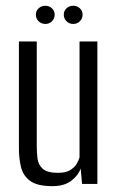

<svg xmlns="http://www.w3.org/2000/svg" viewBox="-20 -639 411 667"><path d="M162.1 7.7Q109.5 7.7 84.8 -10.5Q60.1 -28.7 52.9 -58.8Q45.7 -88.8 45.7 -123.3V-495H107.7V-131.4Q107.7 -108.9 110.4 -87.6Q113.1 -66.3 128.8 -52.4Q144.6 -38.6 181.6 -38.6Q208.1 -38.6 223.2 -47.7Q238.3 -56.7 246 -69.3Q253.6 -81.9 256.3 -92.2V-495H318.3V0H265.1L260.2 -53.6Q251.9 -29.7 227.6 -11Q203.3 7.7 162.1 7.7ZM137.4 -555.8Q123.7 -555.8 114.1 -565.2Q104.6 -574.6 104.6 -587.9Q104.6 -601.2 114.1 -610.1Q123.7 -619 137.4 -619Q151.2 -619 160.5 -610.1Q169.9 -601.2 169.9 -587.9Q169.9 -574.6 160.5 -565.2Q151.2 -555.8 137.4 -555.8ZM234.4 -555.8Q220.6 -555.8 211.1 -565.2Q201.6 -574.6 201.6 -587.9Q201.6 -601.2 211.1 -610.1Q220.6 -619 234.4 -619Q248.1 -619 257.5 -610.1Q266.9 -601.2 266.9 -587.9Q266.9 -574.6 257.5 -565.2Q248.1 -555.8 234.4 -555.8Z"/></svg>

Font: Alumni Sans Thin
Style: Regular
Weight: 100
Designer: Robert E. Leuschke
Foundry: Robert E. Leuschke
Version: Version 1.018